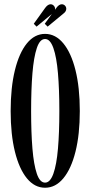

<svg xmlns="http://www.w3.org/2000/svg" viewBox="-20 -870 422 901"><path d="M191.5 11Q142.5 11 106.2 -33.2Q70 -77.5 50 -158.2Q30 -239 30 -349Q30 -459.5 50 -540.8Q70 -622 106.2 -666.5Q142.5 -711 191.5 -711Q240.5 -711 277.2 -666.5Q314 -622 334.2 -540.8Q354.5 -459.5 354.5 -349Q354.5 -239 334.2 -158.2Q314 -77.5 277.2 -33.2Q240.5 11 191.5 11ZM191.5 -13Q215.5 -13 230.5 -55Q245.5 -97 252 -172.5Q258.5 -248 258.5 -349Q258.5 -450 252 -526Q245.5 -602 230.5 -644.5Q215.5 -687 191.5 -687Q167 -687 152.8 -644.5Q138.5 -602 132.2 -526Q126 -450 126 -349Q126 -248 132.2 -172.5Q138.5 -97 152.8 -55Q167 -13 191.5 -13ZM151.5 -745 138.5 -758.5 192 -833Q204.5 -850 217.5 -850Q226 -850 232.2 -843.5Q238.5 -837 238.5 -828.5Q238.5 -826 238 -824L244.5 -833Q257 -850 270 -850Q278.5 -850 284.8 -843.8Q291 -837.5 291 -828.5Q291 -815.5 275.5 -804.5L203.5 -745L190 -758.5L223.5 -804.5Z"/></svg>

Font: Imbue 50pt Medium
Style: Regular
Weight: 500
Designer: Tyler Finck
Foundry: Etcetera Type Company
Version: Version 1.102; ttfautohint (v1.8.3)